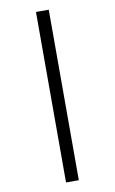

<svg xmlns="http://www.w3.org/2000/svg" viewBox="-107 -817 662 1109"><g transform="rotate(-10 224.5 -262.0)"><path d="M187 -762V238H262V-762Z"/></g></svg>

Font: Noto Sans Ethiopic Condensed
Style: Regular
Weight: 400
Width: 3
Designer: Monotype Design Team
Foundry: Monotype Imaging Inc.
Version: Version 2.102